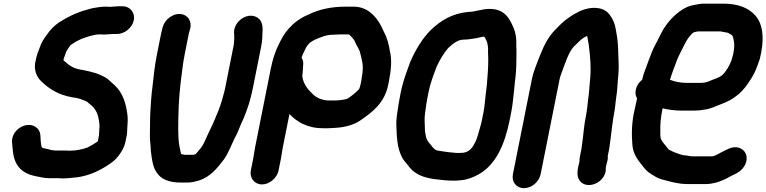

<svg xmlns="http://www.w3.org/2000/svg" viewBox="-20 -783 4091 1025"><path d="M317.2 169.5C337.1 169.5 356.7 167 372.2 165.4L392.6 163.4C392.8 163.4 393.1 163.4 393.3 163.4C456 154 505.5 130.9 552.2 101.1C574 87.2 596.5 71.2 613.5 47.9C627.3 29.3 643.7 3.8 649.5 -25L653.7 -46C655.8 -56.5 658.7 -68 658.7 -77.5C658.7 -101.9 663.5 -135.7 661.2 -161.5C654.6 -228 635.8 -287.7 592.2 -327.8C577.9 -341.7 571.2 -345.4 561 -355.6C548.2 -368.4 534.9 -373.8 521 -380.5C484 -398.2 439.8 -405.8 395.2 -414.3C370.8 -419.9 349.5 -433.9 333.3 -448.8C328.3 -453.6 322.7 -457.6 318.6 -461.6L320.4 -470.2C323.4 -479.3 329 -492.8 333.6 -507.6C343.1 -522.4 354.4 -541.7 359.2 -543.8C360 -544.2 361.2 -544.9 362.2 -545.6C377.9 -557.4 395 -566.4 414.9 -575.5C445.5 -586.2 479.7 -599.5 514.7 -599.5C520.5 -599.5 527.3 -598.5 534.5 -598.5C551.6 -598.5 569.4 -601.5 582.1 -601.5H605.1C644.9 -601.5 686.2 -634.7 694.3 -675C702.3 -715.1 674.7 -749.5 634.6 -749.5H611.6C597.8 -749.5 582.8 -746.6 569.5 -746.5C561 -747.1 551.7 -747.5 544.2 -747.5C533 -747.5 522.3 -746.8 512 -745.4C489.1 -742.2 469.1 -739.4 443.1 -730.9C387.3 -715.7 340.9 -692.5 296.1 -664C269.7 -646.5 247.1 -622.8 228.7 -595.6C215.5 -577.6 200.8 -556.4 192.5 -530C184.1 -510 175.9 -487.4 170.6 -461.5C157.3 -411.4 175.9 -372.1 199.9 -349.3C241.1 -309 289.9 -277.3 364.5 -263.7C364.7 -263.6 365.2 -263.6 365.5 -263.6C396 -260.7 423.8 -250.8 446.4 -238.7C450.9 -233.6 458.4 -228 462.9 -224.6C488.8 -204.7 503.2 -176.6 508.5 -137L511.2 -116.5C511.8 -102 508.5 -79.3 508.2 -58.8L502.5 -30L500.3 -26.9C485.8 -16.5 465.4 -4.7 446.7 4.7C421.1 14 387.4 21.4 352.2 21.5C345.1 20.9 334.8 20.5 324.9 20.5H274.9C271.2 20.5 268.5 20 265.8 19.6L253.2 17.8C244.7 15.1 235 12.7 224 10.7C199.9 6.3 201.4 5.6 197.5 -27.5L195.5 -62.3C193.7 -81.7 184.5 -96.6 168.8 -106.4C119.3 -137.3 38.8 -89.5 44.3 -21.6L47.5 12.4C53.4 93.3 88.5 141.3 169.5 157.3C193.9 161.2 213.4 168.5 245.4 168.5H295.4C303.6 168.5 310.4 169.5 317.2 169.5Z M886.4 -691C868.5 -678.1 856 -661.3 849.6 -641.3L846.3 -630C843.7 -620.2 841.7 -612.2 840.3 -605L818.5 -496C805.1 -429 802.8 -394.4 794.8 -327.1C787.5 -274.6 784.6 -220.3 782.2 -178.3C780.3 -147.3 781.6 -104 780.4 -73.9C779.8 -41.7 781.3 -26.4 784.1 -0.6L785.3 23.3C786.4 35.5 787.9 46.3 789.8 57.4C794.9 86.5 797.9 109.9 815.2 136C837 173.1 882.6 191.5 942.8 191.5H980.8C1003.7 191.5 1024.1 185.9 1041.7 180.9C1101.9 162.1 1139.9 114.8 1173.9 70.1C1201.7 33 1220.1 -23.8 1240.9 -60.7C1251.5 -79.5 1265.6 -120.8 1274.6 -138.3C1285.2 -159.3 1290.5 -178.1 1299.2 -199.7C1313.3 -238.2 1323.6 -281.3 1332 -323L1374.5 -536C1377.8 -552.7 1380 -567.6 1380.3 -581.2L1380.7 -597.8C1383.9 -634.5 1383.7 -672 1352.5 -690.1C1315.7 -711.5 1269.7 -692.6 1245.8 -659.2C1234.2 -643.1 1227.7 -623.3 1229.5 -603.5C1229.9 -598.6 1231.1 -594 1230.7 -592C1229.5 -586.3 1230.3 -582.5 1230.6 -575.7L1229.5 -560.5C1229.1 -555.4 1228.8 -550.8 1228.5 -546.1L1179.9 -302.5C1172.6 -276.5 1166 -247.5 1157.4 -224L1148.4 -198.5C1137.2 -173.5 1122.3 -131.7 1109.6 -107.8C1097.7 -84.5 1081.1 -45.9 1069.1 -20.5C1058.3 0.6 1053.4 6.4 1039 23.1C1027 36.9 1024.8 43.5 1010.3 43.5H965.3C962 42.9 953.7 41 946.8 39.3C944.1 29.2 941.4 16.6 939 3.4C932 -31.4 931.9 -59.4 931.5 -101.5C932.1 -180 933.7 -248.9 943.9 -337.9C953.2 -404 954.4 -435.5 966.5 -496L988.3 -605C988.8 -607.6 989.8 -611.2 991.5 -616.7L994.8 -627.9C1000.4 -647.9 998 -666.3 988.3 -682C969.3 -712.3 924.4 -718.6 886.4 -691Z M1332.5 60 1319.1 127C1311.1 167.1 1338.7 201.5 1378.8 201.5C1419.1 201.5 1459.2 166.8 1467.1 127L1480.5 60C1483.9 43.1 1486.1 22.1 1489.5 5L1525.3 -174.3C1561.8 -135.3 1617.5 -98.8 1702.3 -98.5C1725.3 -97.3 1751.1 -99.2 1771.9 -100.5C1821.6 -103.6 1869 -116.2 1903.8 -140.2C1965.2 -182.6 2032.6 -230.9 2052.6 -331L2056.8 -352C2068.3 -409.9 2072.7 -466.1 2061.4 -509.6C2059.2 -525.8 2054.8 -546.5 2050.2 -561.8L2042.6 -584C2037.9 -597.5 2029.4 -612.1 2023.5 -625.6C2015.7 -644.4 2004 -664 1992.7 -679.6C1966.6 -712.3 1932.2 -747.5 1865.2 -747.5H1827.2C1749.1 -747.5 1684.9 -733.6 1626.3 -705.2C1562 -678.7 1510.5 -630.7 1477.9 -565.6L1469.6 -548.7C1450.2 -512.2 1435.3 -464.9 1425.9 -418L1341.7 4C1337.7 23.9 1335.7 44 1332.5 60ZM1843.5 -598.5C1844.4 -598.5 1849.3 -594.8 1854.6 -588.2C1861.6 -579.4 1868.8 -574.4 1873.1 -564.4C1878.6 -551.3 1886 -537.1 1894.2 -522.7L1900.6 -509C1903.7 -496.9 1905.9 -489.6 1908.1 -479.2L1913.4 -455.1C1918.7 -433.1 1917.6 -401.4 1911.6 -371C1910.3 -364.4 1909.9 -357.9 1908.8 -352L1904.6 -331C1903.7 -326.5 1902.1 -323.7 1901.4 -320C1900.6 -315.8 1898.9 -311.6 1897.2 -307.6C1896.8 -307.1 1893.2 -303.6 1891.3 -301.7L1881.3 -291.7C1877.2 -287.3 1854.9 -269.9 1850.3 -266.7L1838.9 -258.8C1835.8 -256.7 1838 -257.7 1828.4 -253.8C1810.1 -249.6 1784.9 -246.5 1762.2 -246.5H1737.2C1701.9 -246.5 1672.3 -260.4 1654.7 -275.9C1626.1 -302.3 1600 -330.9 1593.6 -376.1C1595 -384.6 1596 -397.6 1596.6 -406.7L1598.5 -436.4C1600 -450.6 1597.8 -462.7 1589.9 -475.3C1593.9 -487.4 1597.9 -496.3 1603.3 -507.5L1611.7 -524.5C1618.3 -538.1 1622.1 -542.2 1633 -553.8C1641 -560.2 1653.2 -567.5 1662.6 -571.7C1692 -584.2 1721.6 -597.5 1756.3 -597.5C1768.7 -597.5 1785.3 -599.5 1797.7 -599.5H1835.7C1838.4 -599.5 1840.7 -598.5 1843.5 -598.5Z M2481.6 -719.5C2481.3 -719.5 2480.8 -719.5 2480.4 -719.4C2393.2 -710.9 2334.4 -674.2 2281.1 -624.1C2237.3 -581.8 2195.8 -514.1 2169.9 -451.6C2169.9 -451.5 2169.8 -451.2 2169.7 -451.1L2152.1 -403C2139.1 -366.3 2127.3 -329.7 2118.6 -286C2114.4 -265.1 2110.7 -245 2107.3 -224.4C2102.3 -185.9 2094.3 -150.2 2096 -116.1C2097.5 -52 2100.7 7.1 2124.9 54.1C2133.1 71.7 2144.3 82.5 2154.2 94.8L2167.8 111.8C2196.2 147.3 2242.7 166 2300.8 173.4C2335.3 177.8 2367.2 181.5 2406.8 181.5C2416.9 181.5 2427.3 180.1 2436 179.5C2473.7 177.4 2507.5 163.1 2533.9 148.6C2627.7 97.2 2675.3 -14.3 2700.4 -140L2709.4 -185C2716.5 -220.2 2719.5 -258.1 2723.4 -290.1L2728.3 -340.1C2733.9 -384 2737 -421.9 2736.6 -462.5C2736.6 -484.8 2738.3 -505.7 2736.5 -528.3C2735.2 -546.7 2737.7 -564.8 2734.6 -585.2C2731.7 -604.1 2728.5 -621.3 2719.1 -640C2699.9 -685.2 2672.4 -735.5 2594.8 -735.5C2551.6 -735.5 2516.8 -719.5 2481.6 -719.5ZM2563.7 -587.5C2572.7 -580.9 2574.4 -569 2580.6 -557.4C2582.3 -551.2 2583.3 -542.9 2584.8 -533.5C2586.9 -523 2584.3 -507.9 2585.9 -490.7C2587.8 -453.3 2585.5 -409.1 2581.8 -366.5L2578.8 -326.7L2572.6 -276C2569.2 -247.8 2567.3 -214.6 2561.4 -185L2552.4 -140C2550 -127.7 2547 -116 2543.4 -104.3C2536 -79.4 2528.9 -48.8 2519.8 -29.3C2502.5 6.3 2488.5 26.1 2453.5 32.5C2446.7 32.6 2440.8 32.8 2431.8 33.5H2416.9C2397 31.5 2367.5 29.4 2348.1 25.7C2333.4 22.9 2315.4 22.2 2305.5 17C2295.4 10.3 2287.8 1.8 2280.2 -9.3C2280 -9.6 2279.7 -10 2279.4 -10.3C2265.1 -25.7 2254.8 -39.8 2252.5 -62.6C2252.4 -63 2252.3 -63.6 2252.2 -64.1C2248.4 -79.6 2248.1 -86.1 2247.9 -108.7C2247.2 -135.4 2245.3 -151.9 2249.4 -179.9C2252.9 -211.4 2259.3 -249.7 2266.4 -285C2276.9 -337.8 2292.4 -377.3 2310 -424.6C2325.2 -460.1 2352.2 -504.5 2375.3 -529.1C2397.6 -549.3 2423.7 -571.5 2456.1 -571.5C2480 -571.5 2504.3 -576.6 2524.6 -579.6C2537.3 -581.5 2551.8 -586.9 2563.7 -587.5Z M3084.4 10.4 3075.9 53C3074.1 62 3073.3 70.8 3073.3 80.5C3071.7 85.8 3070.3 91.3 3069.1 97L3066.1 112C3059.2 146.8 3062.7 174.2 3084.6 191.8C3131.5 229.3 3220.1 180.9 3213.9 113L3217.1 97C3219.5 85 3227.5 65.6 3224.3 51.1L3233.1 7C3233.1 6.8 3233.2 6.6 3233.2 6.3C3240 -39.6 3243 -74.6 3249.2 -118.7L3254.3 -154.3C3257 -167.8 3259.3 -181 3260.8 -191.8L3264.8 -221.8C3266.1 -231.8 3266.8 -243.7 3269.1 -258.5C3276.6 -305.1 3276.5 -341.1 3281.2 -384.3C3283.9 -420.5 3283.2 -446.9 3281.2 -480.9C3280.2 -525.1 3278.7 -570.1 3270.3 -609.6C3265.8 -635.2 3262.7 -658.3 3249.8 -680.5C3236.1 -706.3 3217.6 -730.8 3180.8 -738.3C3138.5 -746.8 3097.1 -734.6 3066.3 -718.8C3043.2 -706.8 3033.5 -701.5 3010.1 -684.5C2980.4 -663 2967 -646.6 2943.7 -623.8C2906.3 -584.9 2884.8 -542.4 2863.2 -488.2C2848.6 -447.6 2829 -408.3 2819.2 -359L2718.2 147C2710 188 2736.3 221.5 2777.3 221.5C2818.3 221.5 2858 187.9 2866.2 147L2967.2 -359C2969.2 -369 2971.9 -378.2 2975.7 -387.7C2995.9 -440.6 3012.8 -498.7 3041.2 -532.3C3066.1 -555.1 3085.7 -580.1 3113.9 -590.7C3114.7 -589.2 3115.7 -586.7 3115.9 -585C3118.6 -564.9 3123.3 -549.1 3125.1 -526.4C3131 -477.1 3135.8 -422.3 3131 -367.7C3126.5 -326.8 3125.8 -292 3119.7 -251.2C3115.2 -212.4 3113.4 -189.7 3105.8 -152C3098.7 -116.2 3095.8 -79.3 3091.8 -46.5C3089.8 -36 3089.7 -26 3088.1 -18C3086.4 -9.3 3086.1 -1.9 3084.4 10.4Z M3626.5 45.5C3599 38.1 3572.8 28 3550.3 15.7L3518.6 -23.8C3513.7 -29.9 3512.1 -34.3 3507.4 -43.4C3505.1 -52.4 3505 -66.2 3505.1 -84.5C3504.4 -122.8 3507.1 -153.3 3515.8 -197L3517.4 -204.8C3546.9 -197.4 3582.9 -192.5 3619.4 -192.5H3685.4C3704.5 -192.5 3721.7 -194.3 3739.2 -197.6C3772.5 -200.9 3804 -217.6 3827.7 -226.3C3862.2 -238.4 3892 -254.5 3919 -277C3950.3 -301.7 3971 -333.4 3991.2 -364.9C4011.5 -395.9 4022.6 -428.7 4035.5 -466.2C4035.5 -466.5 4035.7 -466.9 4035.8 -467.2C4061.3 -564.5 4056.5 -651.7 4012.2 -700.2C3977.9 -739.8 3921.7 -763.5 3843.4 -763.5H3736.4C3723.2 -763.5 3711.2 -762 3695.5 -758.2L3675 -754.2C3657.2 -750.4 3639.8 -742.7 3621.5 -731.1C3581.9 -705.2 3547.4 -669.3 3521.5 -626.7C3506.9 -602.3 3492.8 -569.7 3479.3 -546.2C3464.8 -519 3453.8 -490.4 3442.2 -458.8C3431.3 -425.6 3416.9 -396.9 3407.8 -356.9C3390.3 -343.1 3378.4 -325 3374.2 -304C3370.8 -286.8 3372.4 -272.4 3380.9 -257.5L3379.3 -249.2C3375.1 -231.8 3371.2 -214 3368.3 -199.3C3351.1 -127.9 3351.6 -65 3355.9 -9.6C3360.3 38.5 3382.4 67.6 3405.8 96.8L3419.4 113.8C3425.6 121.5 3430.9 127.2 3437.9 133C3449.3 143.7 3466 151 3476.7 158.6C3490.9 168.7 3511.5 174.6 3530.3 179.2C3562.6 187.7 3602.6 199.5 3648.2 199.5H3751.2C3767.4 199.5 3785.7 195.9 3797.5 193.1C3825.8 186.4 3858.7 170.8 3881.5 157.4C3885.5 155.1 3885.4 155.3 3887.8 154.2C3912.7 142.9 3941.2 129.2 3957 97.6C3978.8 53.9 3959.1 16.5 3925.5 5.9C3908.7 0.7 3888.2 1.9 3867.6 12C3855.5 18 3840.5 24.5 3824.8 33.4C3810.7 40.9 3793.3 51.5 3780.7 51.5H3674.7C3661.6 51.5 3647 46.1 3626.5 45.5ZM3706.9 -615.5H3825.8C3842.7 -612.4 3846.8 -611.7 3865.2 -608.1C3865.2 -608.1 3865.6 -607.9 3865.8 -607.8L3881.7 -599C3884.2 -597.3 3887.4 -594.8 3890.7 -591.6C3894.5 -584.7 3896 -570.3 3898.3 -560.2C3901.3 -545.1 3899.6 -521.2 3894.9 -498C3892.3 -485.1 3887.8 -470.5 3884 -457.9C3873.1 -430.4 3853.7 -397.1 3835.4 -381.8C3816.8 -366.3 3789.1 -360.5 3759.7 -347.2C3749.6 -342.6 3732.8 -340.5 3715 -340.5H3646C3612.3 -340.5 3581.3 -347.2 3556.6 -357.1C3559.8 -368.1 3563.8 -380.5 3567.2 -390L3584.4 -436.1C3598.5 -478 3612.8 -502.6 3631.8 -540.4C3647.5 -571.4 3659.2 -591.8 3683.2 -610.2C3691.8 -612.1 3702 -615.5 3706.9 -615.5Z"/></svg>

Font: Smoothie
Style: SeBdIt
Weight: 600
Foundry: Cannot Into Space Fonts
Version: Version 0.8